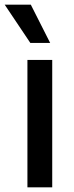

<svg xmlns="http://www.w3.org/2000/svg" viewBox="-46 -802 315 822"><path d="M71.4 0V-545.5H177.6V0ZM83.8 -618.3 -25.9 -782H85.9L168.7 -618.3Z"/></svg>

Font: Inter Zeller Medium
Style: Regular
Weight: 500
Designer: Rasmus Andersson; Joe Bland
Foundry: zeller
Version: Version 3.015;git-dec3a8cb1